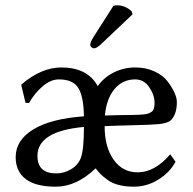

<svg xmlns="http://www.w3.org/2000/svg" viewBox="-20 -693 727 723"><path d="M407 -671Q413 -673 421 -673Q452 -673 476 -650L479 -639L364 -530Q345 -511 334 -511Q329 -511 324.5 -515Q320 -519 320 -524Q320 -534 331 -552ZM296 -215Q121 -199 121 -106Q121 -40 192 -40Q221 -40 248 -56Q275 -72 285 -100Q296 -131 296 -215ZM375 -258Q401 -259 429 -259.5Q457 -260 473.5 -260Q490 -260 507 -261Q524 -262 533 -264Q542 -266 549.5 -271Q557 -276 559.5 -284.5Q562 -293 562 -306Q562 -335 542 -364.5Q522 -394 489 -394Q442 -394 411.5 -358Q381 -322 375 -258ZM202 -394Q171 -394 141 -368.5Q111 -343 89 -305L76 -306L60 -373L63 -377Q137 -439 211 -439Q309 -439 348 -369Q373 -403 410 -421Q447 -439 490 -439Q530 -439 562 -424Q594 -409 611 -386.5Q628 -364 637 -344Q646 -324 646 -309Q646 -259 620 -237Q604 -228 576.5 -225.5Q549 -223 484 -221.5Q419 -220 374 -218Q374 -139 408 -91.5Q442 -44 498 -44Q563 -44 621 -112L641 -84Q619 -43 576 -16.5Q533 10 484 10Q452 10 427 3.5Q402 -3 384.5 -16Q367 -29 359.5 -36.5Q352 -44 340 -59Q268 10 190 10Q114 10 76.5 -19Q39 -48 39 -101Q39 -165 105 -205.5Q171 -246 296 -255Q295 -329 275 -361.5Q255 -394 202 -394Z"/></svg>

Font: Libertinus Sans
Style: Regular
Weight: 400
Designer: Philipp H. Poll
Foundry: Khaled Hosny
Version: Version 6.1